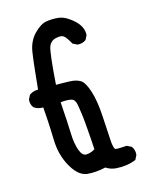

<svg xmlns="http://www.w3.org/2000/svg" viewBox="-117 -842 733 930"><g transform="rotate(-15 250.0 -377.0)"><path d="M348.1 11.7Q334.5 10.7 322 6.3Q309.6 2 298.3 -5.4Q249.5 5.9 207.5 2Q192.4 0.5 178.2 -7.6Q164.1 -15.6 151.6 -29.8Q139.2 -43.9 127.9 -64Q93.8 -124.5 92.3 -200.2Q91.8 -214.4 91.3 -229.5Q90.8 -244.6 90.1 -260.7Q89.4 -276.9 88.4 -293.7Q87.4 -310.5 86.2 -328.1Q85 -345.7 83.5 -364.3Q57.6 -363.8 38.6 -377L38.1 -377.4L37.6 -377.9Q24.4 -393.6 26.4 -417.5V-418.5L26.9 -419.4L36.6 -439L37.6 -440.4L38.6 -441.4Q57.6 -454.6 81.5 -454.1Q94.7 -589.8 102.5 -638.7Q110.8 -690.4 143.3 -723.9Q175.8 -757.3 205.1 -762.7Q232.9 -767.6 265.6 -764.6Q276.9 -763.7 289.1 -759Q301.3 -754.4 313.5 -746.3Q325.7 -738.3 338.9 -727.1Q378.9 -691.9 377 -649.9V-648.9L376.5 -647.9L366.7 -628.4L365.7 -627L364.7 -626Q347.7 -613.3 323.7 -615.2H322.8L321.8 -615.7L302.2 -625.5L300.3 -626.5L299.3 -627.9Q282.7 -659.2 269.5 -669.9Q263.7 -674.3 254.2 -675.3Q244.6 -676.3 230 -672.9Q202.6 -667 192.9 -640.1Q188 -627 182.4 -579.1Q176.8 -531.2 171.4 -454.1Q188.5 -454.1 204.8 -453.9Q221.2 -453.6 237.3 -453.1Q255.9 -452.6 270 -449Q284.2 -445.3 294.4 -438.5Q314.5 -424.8 330.1 -375Q345.7 -326.2 350.1 -248.5Q354.5 -171.4 357.4 -123.5Q358.4 -107.9 360.8 -97.4Q363.3 -86.9 365.7 -83Q368.2 -79.1 370.6 -79.1Q377 -78.1 390.9 -78.4Q404.8 -78.6 424.3 -80.1H425.8L427.2 -79.6L446.8 -69.8L448.2 -68.8L449.2 -67.9Q461.9 -50.8 460 -26.9V-25.9L459.5 -24.9L449.7 -5.4L448.7 -3.4L446.8 -2.4Q402.3 15.6 348.1 11.7ZM270.5 -104.5Q268.6 -137.7 266.6 -164.6Q264.6 -191.4 262.9 -212.4Q261.2 -233.4 259.8 -249.5Q258.8 -261.2 257.3 -272.5Q255.9 -283.7 254.4 -293.9Q252.9 -304.2 251.5 -313.7Q250 -323.2 248.5 -332Q246.6 -342.8 242.9 -350.1Q239.3 -357.4 234.1 -361.3Q229 -365.2 221.7 -366.2Q210.9 -368.2 198 -368.2Q185.1 -368.2 171.4 -366.7Q178.7 -261.7 180.2 -209Q180.7 -195.8 181.6 -183.6Q182.6 -171.4 184.6 -160.4Q186.5 -149.4 189 -139.6Q191.4 -129.9 194.8 -121.1Q207 -88.9 228 -90.3Q250.5 -91.8 270.5 -104.5Z"/></g></svg>

Font: NaikaiFont
Style: SemiBold
Weight: 600
Version: Version 1.89